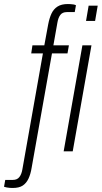

<svg xmlns="http://www.w3.org/2000/svg" viewBox="-92 -751 505 953"><path d="M-29 182Q-35 182 -43 181.5Q-51 181 -58.5 179.5Q-66 178 -72 176L-66 142H-28Q-7 142 4 128Q15 114 19 90L121 -486H63L69 -526H128L147 -629Q153 -661 163.5 -683.5Q174 -706 193.5 -718.5Q213 -731 245 -731Q251 -731 258 -730.5Q265 -730 272 -729Q279 -728 285 -725L279 -691H240Q218 -691 207.5 -677Q197 -663 193 -639L173 -526H250L243 -486H166L65 82Q60 113 49.5 135.5Q39 158 21 170Q3 182 -29 182ZM335 -647 348 -723H393L380 -647ZM224 0 317 -526H362L269 0Z"/></svg>

Font: Archivo Condensed Thin
Style: Italic
Weight: 250
Width: 3
Italic angle: -10°
Designer: Hector Gatti
Foundry: Omnibus-Type
Version: Version 2.001